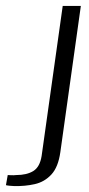

<svg xmlns="http://www.w3.org/2000/svg" viewBox="-132 -515 301 646"><path d="M-85 111Q-90 111 -99.5 110Q-109 109 -112 108L-106 74Q-103 74 -94.5 74.5Q-86 75 -78 74Q-42 74 -20 60.5Q2 47 8 10L79 -495H140L71 -3Q64 47 41 72Q18 97 -15 104.5Q-48 112 -85 111Z"/></svg>

Font: Alumni Sans
Style: Italic
Weight: 400
Italic angle: -8°
Version: Version 1.016